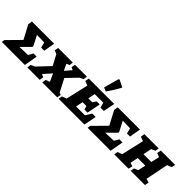

<svg xmlns="http://www.w3.org/2000/svg" viewBox="98 -1883 2908 2908"><g transform="rotate(45 1551.5 -429.5)"><path d="M-35 0 -28 -47 175 -253 58 -474 68 -541H544L513 -360H447L425 -448L265 -452L349 -290L346 -275L207 -135L386 -141L428 -216H495L458 0Z M512 0 519 -62Q535 -71 551 -78Q567 -85 583 -91L768 -286L678 -454L621 -477L633 -539H946L939 -479Q915 -468 890 -458L938 -355L1026 -456L981 -477L993 -539H1247L1239 -478Q1209 -461 1179 -448L1020 -283L1126 -78L1163 -64L1151 0H832L840 -62Q873 -77 907 -88L850 -212L739 -87L787 -64L776 0Z M1181 0 1192 -60Q1211 -67 1229 -74.5Q1247 -82 1265 -87L1348 -449L1277 -474L1288 -539H1833L1796 -353H1724L1702 -436H1518L1495 -322H1578L1618 -379H1683L1639 -160H1574L1557 -220H1475L1450 -104H1640L1701 -201H1773L1734 0ZM1608 -582 1547 -608 1612 -847 1628 -859 1744 -801Q1684 -688 1608 -582Z M1803 0 1810 -47 2013 -253 1896 -474 1906 -541H2382L2351 -360H2285L2263 -448L2103 -452L2187 -290L2184 -275L2045 -135L2224 -141L2266 -216H2333L2296 0Z M2372 0 2383 -60Q2402 -67 2420 -74.5Q2438 -82 2456 -87L2539 -449L2468 -474L2479 -539H2786L2775 -480Q2759 -472 2743.5 -464.5Q2728 -457 2711 -451L2684 -315H2851L2882 -449L2818 -474L2830 -539H3138L3126 -480Q3108 -471 3091 -464Q3074 -457 3054 -451L2980 -84L3043 -66L3030 0H2724L2735 -60Q2750 -68 2765 -74.5Q2780 -81 2798 -87L2827 -212H2663L2637 -84L2693 -66L2680 0Z"/></g></svg>

Font: Piazzolla SC ExtraBold
Style: Italic
Weight: 800
Italic angle: -11.3°
Designer: Juan Pablo del Peral
Foundry: Huerta Tipografica
Version: Version 1.330